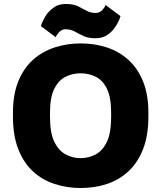

<svg xmlns="http://www.w3.org/2000/svg" viewBox="-20 -931 810 964"><path d="M385 13Q317 13 255 -7Q193 -27 146 -70Q99 -113 72 -181.5Q45 -250 45 -345V-365Q45 -457 72 -523Q99 -589 146 -631Q193 -673 255 -693Q317 -713 385 -713Q455 -713 516 -693Q577 -673 624 -631Q671 -589 698 -523Q725 -457 725 -365V-345Q725 -250 698 -181.5Q671 -113 624 -70Q577 -27 516 -7Q455 13 385 13ZM384 -137Q425 -137 460 -155.5Q495 -174 516.5 -218.5Q538 -263 538 -345V-365Q538 -443 516.5 -486Q495 -529 460 -546Q425 -563 384 -563Q345 -563 310 -546Q275 -529 253 -486Q231 -443 231 -365V-345Q231 -263 253 -218.5Q275 -174 310 -155.5Q345 -137 384 -137ZM460 -739Q423 -739 399.5 -750Q376 -761 355.5 -772.5Q335 -784 310 -784Q296 -784 287 -778Q278 -772 272 -764Q269 -761 265.5 -755.5Q262 -750 260 -744L185 -800Q190 -816 197 -829.5Q204 -843 212 -856Q226 -876 250 -893.5Q274 -911 310 -911Q348 -911 371.5 -899.5Q395 -888 415 -877Q435 -866 460 -866Q473 -866 483 -872Q493 -878 498 -886Q502 -890 505 -895Q508 -900 510 -906L585 -850Q580 -833 573 -819.5Q566 -806 558 -795Q544 -773 519.5 -756Q495 -739 460 -739Z"/></svg>

Font: Golos Text
Style: Bold
Weight: 700
Designer: A.Korolkova, Vitaly Kuzmin
Foundry: ParaType Ltd
Version: Version 2.004